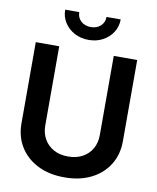

<svg xmlns="http://www.w3.org/2000/svg" viewBox="-101 -1018 905 1107"><g transform="rotate(10 352.0 -464.5)"><path d="M352.1 11.7Q262.2 11.7 195.6 -22Q128.9 -55.7 92 -115Q55.2 -174.3 55.2 -252.4V-727.5H192.4V-263.7Q192.4 -219.2 212.2 -184.6Q231.9 -149.9 267.6 -130.1Q303.2 -110.4 352.1 -110.4Q400.9 -110.4 436.8 -130.1Q472.7 -149.9 492.2 -184.3Q511.7 -218.8 511.7 -263.7V-727.5H648.9V-252.4Q648.9 -174.3 612.1 -114.7Q575.2 -55.2 508.5 -21.7Q441.9 11.7 352.1 11.7ZM352.1 -793Q306.2 -793 269.3 -812.7Q232.4 -832.5 210.9 -866.2Q189.5 -899.9 189.5 -941.4H272Q272 -909.2 294.4 -888.7Q316.9 -868.2 352.1 -868.2Q386.7 -868.2 409.2 -888.7Q431.6 -909.2 431.6 -941.4H514.6Q514.6 -899.9 493.2 -866.2Q471.7 -832.5 435.1 -812.7Q398.4 -793 352.1 -793Z"/></g></svg>

Font: Inter Cardless Display
Style: Bold
Weight: 700
Designer: Rasmus Andersson
Foundry: rsms
Version: Version 4.001;git-9221beed3